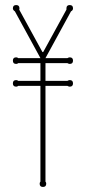

<svg xmlns="http://www.w3.org/2000/svg" viewBox="-20 -730 340 760"><path d="M160 -11Q163 -8 163 -3Q163 10 150 10Q137 10 137 -3Q137 -8 140 -11V-390H52Q49 -387 44 -387Q31 -387 31 -400Q31 -413 44 -413Q49 -413 52 -410H140V-480H52Q49 -477 44 -477Q31 -477 31 -490Q31 -503 44 -503Q49 -503 52 -500H140L39 -685Q31 -690 31 -697Q31 -710 44 -710Q57 -710 57 -697Q57 -693 56 -692L148 -524H151L243 -692V-697Q243 -710 256 -710Q269 -710 269 -697Q269 -689 261 -685L160 -500H247Q252 -503 256 -503Q269 -503 269 -490Q269 -477 256 -477Q252 -477 247 -480H160V-410H247Q252 -413 256 -413Q269 -413 269 -400Q269 -387 256 -387Q252 -387 247 -390H160Z"/></svg>

Font: Wire One
Style: Regular
Weight: 400
Designer: Alexei Vanyashin, Gayaneh Bagdasaryan
Foundry: Cyreal
Version: Version 1.102; ttfautohint (v1.8.3)